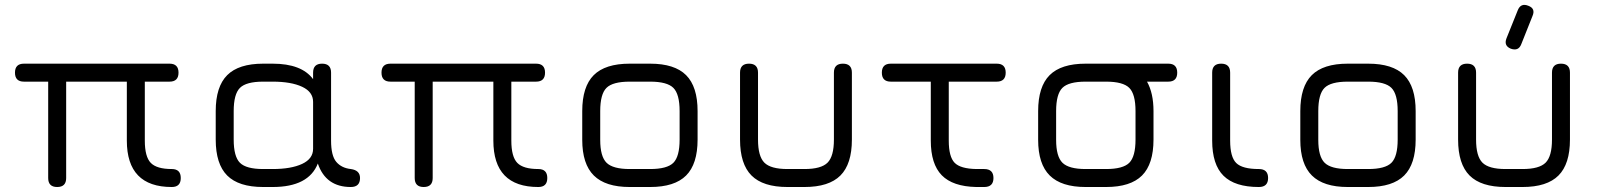

<svg xmlns="http://www.w3.org/2000/svg" viewBox="-20 -749 6398 769"><path d="M76 -494H659Q695 -494 695 -458Q695 -422 659 -422H560V-186Q560 -121 584 -96.5Q608 -72 668 -72Q704 -72 704 -36Q704 0 668 0Q488 0 488 -186V-422H245V-36Q245 0 209 0Q173 0 173 -36V-422H76Q40 -422 40 -458Q40 -494 76 -494Z M844 -190V-304Q844 -402 890 -448Q936 -494 1034 -494H1072Q1188 -494 1234 -432V-458Q1234 -494 1270 -494Q1306 -494 1306 -458V-186Q1306 -125 1327 -100.5Q1348 -76 1385 -72Q1422 -67 1422 -36Q1422 0 1385 0Q1285 0 1253 -94Q1216 0 1072 0H1034Q936 0 890 -46Q844 -92 844 -190ZM916 -190Q916 -122 941 -97Q966 -72 1034 -72H1072Q1146 -72 1190 -92.5Q1234 -113 1234 -153V-341Q1234 -381 1190 -401.5Q1146 -422 1072 -422H1034Q966 -422 941 -397Q916 -372 916 -304Z M1544 -494H2127Q2163 -494 2163 -458Q2163 -422 2127 -422H2028V-186Q2028 -121 2052 -96.5Q2076 -72 2136 -72Q2172 -72 2172 -36Q2172 0 2136 0Q1956 0 1956 -186V-422H1713V-36Q1713 0 1677 0Q1641 0 1641 -36V-422H1544Q1508 -422 1508 -458Q1508 -494 1544 -494Z M2502 0Q2405 0 2358.5 -46Q2312 -92 2312 -189V-304Q2312 -402 2358 -448Q2404 -494 2502 -494H2584Q2682 -494 2728 -448Q2774 -402 2774 -304V-190Q2774 -92 2728 -46Q2682 0 2584 0ZM2384 -189Q2384 -122 2409.5 -97Q2435 -72 2502 -72H2584Q2652 -72 2677 -97Q2702 -122 2702 -190V-304Q2702 -372 2677 -397Q2652 -422 2584 -422H2502Q2434 -422 2409 -397Q2384 -372 2384 -304Z M2944 -190V-458Q2944 -494 2980 -494Q3016 -494 3016 -458V-190Q3016 -123 3041.5 -97.5Q3067 -72 3134 -72H3202Q3269 -72 3294.5 -97.5Q3320 -123 3320 -190V-458Q3320 -494 3356 -494Q3392 -494 3392 -458V-190Q3392 -92 3346 -46Q3300 0 3202 0H3134Q3036 0 2990 -46Q2944 -92 2944 -190Z M3548 -422Q3512 -422 3512 -458Q3512 -494 3548 -494H3972Q4008 -494 4008 -458Q4008 -422 3972 -422H3780V-186Q3780 -121 3803.5 -97Q3827 -73 3891 -72H3922Q3959 -72 3959 -36Q3959 0 3922 0H3890Q3796 -2 3752 -47Q3708 -92 3708 -186V-422Z M4328 0Q4231 0 4184.5 -46Q4138 -92 4138 -189V-304Q4138 -402 4184 -448Q4230 -494 4328 -494H4659Q4695 -494 4695 -458Q4695 -422 4659 -422H4574Q4600 -376 4600 -304V-190Q4600 -92 4554 -46Q4508 0 4410 0ZM4210 -189Q4210 -122 4235.5 -97Q4261 -72 4328 -72H4410Q4478 -72 4503 -97Q4528 -122 4528 -190V-304Q4528 -372 4503 -397Q4478 -422 4410 -422H4328Q4260 -422 4235 -397Q4210 -372 4210 -304Z M5022 0Q4926 0 4880.5 -45Q4835 -90 4835 -186V-458Q4835 -494 4871 -494Q4907 -494 4907 -458V-186Q4907 -120 4931.5 -96Q4956 -72 5022 -72Q5059 -72 5059 -36Q5059 0 5022 0Z M5378 0Q5281 0 5234.5 -46Q5188 -92 5188 -189V-304Q5188 -402 5234 -448Q5280 -494 5378 -494H5460Q5558 -494 5604 -448Q5650 -402 5650 -304V-190Q5650 -92 5604 -46Q5558 0 5460 0ZM5260 -189Q5260 -122 5285.5 -97Q5311 -72 5378 -72H5460Q5528 -72 5553 -97Q5578 -122 5578 -190V-304Q5578 -372 5553 -397Q5528 -422 5460 -422H5378Q5310 -422 5285 -397Q5260 -372 5260 -304Z M6031 -554Q6002 -566 6014 -596L6059 -708Q6071 -738 6101 -726Q6131 -715 6118 -685L6073 -572Q6062 -543 6031 -554ZM5820 -190V-458Q5820 -494 5856 -494Q5892 -494 5892 -458V-190Q5892 -123 5917.5 -97.5Q5943 -72 6010 -72H6078Q6145 -72 6170.5 -97.5Q6196 -123 6196 -190V-458Q6196 -494 6232 -494Q6268 -494 6268 -458V-190Q6268 -92 6222 -46Q6176 0 6078 0H6010Q5912 0 5866 -46Q5820 -92 5820 -190Z"/></svg>

Font: Jura SemiBold
Style: Regular
Weight: 600
Designer: Daniel Johnson, Alexei Vanyashin
Foundry: Daniel Johnson
Version: Version 5.103